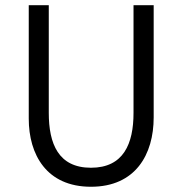

<svg xmlns="http://www.w3.org/2000/svg" viewBox="-20 -710 702 740"><path d="M330.6 9.8C502 9.8 572.3 -114.3 572.3 -257.8V-689.9H494.6V-274.9C494.6 -155.8 456.1 -63.5 330.6 -63.5C205.1 -63.5 168 -155.8 168 -274.9V-689.9H90.8V-252.9C90.8 -114.3 159.2 9.8 330.6 9.8Z"/></svg>

Font: HK Grotesk
Style: Regular
Weight: 400
Designer: Alfredo Marco Pradil and Stefan Peev
Foundry: Hanken Design Co.
Version: Version 1.045;PS 001.045;hotconv 1.0.88;makeotf.lib2.5.64775